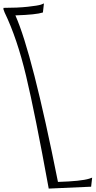

<svg xmlns="http://www.w3.org/2000/svg" viewBox="-39 -903 559 1123"><path d="M51 -813Q150 -591 300 161Q435 157 483 142L500 136L494 189L246 200Q166 -239 113.5 -459Q61 -679 -12 -830Q-22 -852 -18 -856L-19 -857Q64 -857 123.5 -863.5Q183 -870 201 -876L218 -883L212 -830Q173 -817 51 -813Z"/></svg>

Font: Mr Bedfort
Style: Regular
Weight: 400
Designer: Alejandro Paul
Foundry: Alejandro Paul
Version: Version 1.000